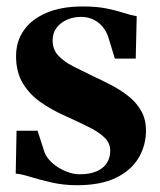

<svg xmlns="http://www.w3.org/2000/svg" viewBox="-20 -548 482 580"><path d="M212.5 11.5Q172 11.5 135.8 3.2Q99.5 -5 71.5 -13.8Q43.5 -22.5 27.5 -23.5L30 -153H93.5L114.5 -88Q122 -69 139.8 -54Q157.5 -39 179.5 -30.2Q201.5 -21.5 219.5 -21.5Q250.5 -21.5 271.2 -30.2Q292 -39 302.5 -55.2Q313 -71.5 313 -92Q313 -115 297 -131.2Q281 -147.5 250.5 -163Q220 -178.5 175.5 -198.5Q136 -216 102.5 -239.5Q69 -263 48.8 -296.8Q28.5 -330.5 28.5 -378.5Q28.5 -423 52.2 -456.8Q76 -490.5 121 -509.5Q166 -528.5 230 -528.5Q273.5 -528.5 304 -522Q334.5 -515.5 355.8 -508.5Q377 -501.5 393 -499L390 -371H327L308 -433Q302 -453 290 -467.2Q278 -481.5 261.5 -489.2Q245 -497 225 -497Q202 -497 182.5 -488.5Q163 -480 151 -464.2Q139 -448.5 139 -426Q139 -398.5 156.2 -380Q173.5 -361.5 201.2 -347.5Q229 -333.5 261 -318Q291.5 -304 320 -288.8Q348.5 -273.5 371.2 -254.8Q394 -236 407.5 -211.2Q421 -186.5 421 -154Q421 -108.5 398.5 -70.8Q376 -33 330 -10.8Q284 11.5 212.5 11.5Z"/></svg>

Font: Merriweather 120pt
Style: Bold
Weight: 700
Designer: Eben Sorkin
Foundry: Eben Sorkin
Version: Version 2.100